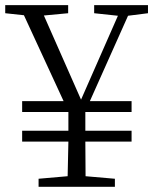

<svg xmlns="http://www.w3.org/2000/svg" viewBox="-28 -722 592 742"><path d="M543.9 -670.9 466.8 -661.1 319.3 -331.1H480.5V-289.1H301.8V-216.8H480.5V-174.8H301.8Q301.8 -93.8 302.7 -41L416 -31.2V0H121.1V-31.2L233.4 -41Q234.4 -81.1 236.3 -174.8H57.6V-216.8H236.3V-289.1H57.6V-331.1H217.8L64.5 -663.1L-7.8 -670.9V-702.1H235.4V-670.9L141.6 -662.1L285.2 -336.9L427.7 -661.1L335.9 -670.9V-702.1H543.9Z"/></svg>

Font: GenYoMin JP Light
Style: Regular
Weight: 300
Version: Version 1.001;PS 1;hotconv 16.6.51;makeotf.lib2.5.65220 DEVE